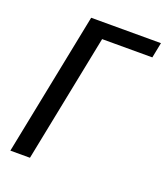

<svg xmlns="http://www.w3.org/2000/svg" viewBox="-132 -803 776 895"><g transform="rotate(20 256.0 -355.5)"><path d="M497.1 -634.8H248L121.1 0H23.9L166 -710.9H512.2Z"/></g></svg>

Font: RobotoCondensed-Italic
Style: Italic
Weight: 400
Designer: Google
Version: Version 1.200311; 2013